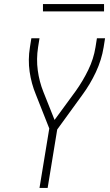

<svg xmlns="http://www.w3.org/2000/svg" viewBox="-20 -923 540 943"><path d="M174 0 222 -292 156 -459Q134 -512 125.5 -571Q117 -630 127 -691L134 -735H174L167 -691Q158 -633 165.5 -577.5Q173 -522 193 -472L248 -334L352 -476Q387 -525 413.5 -579.5Q440 -634 449 -691L456 -735H496L489 -691Q479 -629 451 -569Q423 -509 383 -455L261 -287L214 0ZM191 -867V-903H491V-867Z"/></svg>

Font: Iosevka Term Curly XLt Obl
Style: Regular
Weight: 200
Italic angle: -9°
Designer: Belleve Invis
Foundry: Belleve Invis
Version: Version 32.3.0